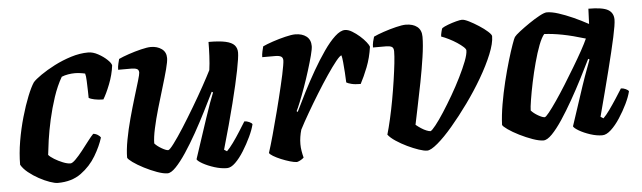

<svg xmlns="http://www.w3.org/2000/svg" viewBox="-39 -627 2521 754"><g transform="rotate(-5 1221.5 -250.0)"><path d="M162.5 0Q151 0 131 -7Q111 -14 89 -26Q67 -38 48.5 -53Q30 -68 21 -84Q21 -128 29.2 -176.5Q37.5 -225 50.5 -270.2Q63.5 -315.5 77.5 -350.2Q91.5 -385 103 -402Q112.5 -413 136 -429.2Q159.5 -445.5 191 -461.8Q222.5 -478 257.5 -489Q292.5 -500 325.5 -500Q344 -500 364.2 -489Q384.5 -478 399.2 -464Q414 -450 415 -441Q410.5 -404.5 396 -367.8Q381.5 -331 369 -311Q349.5 -311 333.8 -314.5Q318 -318 312 -322Q312 -330.5 311.5 -349.8Q311 -369 310.2 -389.2Q309.5 -409.5 306.5 -418.5Q296 -421 285.2 -422.2Q274.5 -423.5 266 -423.5Q253.5 -423.5 239.8 -421.2Q226 -419 214 -414Q194.5 -380.5 180.2 -337.5Q166 -294.5 156.2 -250.8Q146.5 -207 141.2 -170.2Q136 -133.5 134 -113Q140.5 -105 156 -95.5Q171.5 -86 189 -79Q206.5 -72 218.5 -72Q226 -72 239.2 -85.2Q252.5 -98.5 267.2 -117.2Q282 -136 295.5 -153.8Q309 -171.5 317.5 -180Q327.5 -179 335.8 -173.5Q344 -168 346.5 -163Q336.5 -130 314 -92Q291.5 -54 254.5 -27Q217.5 0 162.5 0Z M595 0Q579 0 554 -9Q529 -18 503.8 -31Q478.5 -44 461.2 -56.5Q444 -69 442 -75Q442 -105 449.5 -145.2Q457 -185.5 468.5 -227.8Q480 -270 491.5 -307.8Q503 -345.5 510.8 -371.5Q518.5 -397.5 518.5 -404Q518.5 -415 510.5 -418.5Q502.5 -422 489.5 -422H437Q437 -434 440 -446Q443 -458 444.5 -464Q459 -471 484 -479.5Q509 -488 533.8 -494Q558.5 -500 572.5 -500Q597.5 -500 615 -487.5Q632.5 -475 632.5 -451.5Q632.5 -437.5 624.5 -407.2Q616.5 -377 604.5 -337.8Q592.5 -298.5 580.5 -257.2Q568.5 -216 560.8 -180.2Q553 -144.5 553 -121.5Q562.5 -110.5 579.8 -100.5Q597 -90.5 605.5 -90.5Q611 -90.5 628.2 -113.5Q645.5 -136.5 668.8 -173Q692 -209.5 716.5 -250.8Q741 -292 761.5 -329.2Q782 -366.5 793.5 -389.5Q797 -413.5 798.5 -444.8Q800 -476 800 -500Q843 -500 867.2 -494.5Q891.5 -489 901.8 -477.5Q912 -466 912 -448.5Q912 -430 902 -379.2Q892 -328.5 872.5 -251Q853 -173.5 824 -73L835 -66Q846 -76.5 860.5 -96.5Q875 -116.5 889.2 -139Q903.5 -161.5 913 -177Q922 -177 932 -172.5Q942 -168 944 -163Q939 -142 926 -114.5Q913 -87 896.5 -60.5Q880 -34 862.5 -17Q845 0 829.5 0Q806.5 0 780.2 -8.2Q754 -16.5 735 -27.2Q716 -38 713 -45L764.5 -201Q775 -233 785 -260.5Q795 -288 800.5 -301L795.5 -304Q779 -270 758.2 -229Q737.5 -188 714.8 -147.5Q692 -107 669.8 -73.5Q647.5 -40 628.2 -20Q609 0 595 0Z M1105.5 0Q1095 0 1078 -5Q1061 -10 1043.5 -17.2Q1026 -24.5 1013.2 -32.2Q1000.5 -40 998.5 -45Q1007 -71 1018.8 -113.5Q1030.5 -156 1043.5 -206.2Q1056.5 -256.5 1067.5 -303.5Q1073 -326 1077.2 -346.2Q1081.5 -366.5 1084 -381.5Q1086.5 -396.5 1086.5 -402Q1086.5 -413.5 1078.8 -417.8Q1071 -422 1056 -422H1005Q1005 -432.5 1007.8 -444.8Q1010.5 -457 1012.5 -464Q1027 -471 1052.2 -479.5Q1077.5 -488 1102.5 -494Q1127.5 -500 1141 -500Q1169 -500 1185.8 -486.8Q1202.5 -473.5 1202.5 -448.5Q1202.5 -437.5 1195.8 -411.8Q1189 -386 1179 -353.8Q1169 -321.5 1157.5 -289.5Q1146 -257.5 1136 -232.8Q1126 -208 1121 -199L1125 -195.5Q1141.5 -230 1162.2 -270.8Q1183 -311.5 1206.2 -352Q1229.5 -392.5 1252.8 -426Q1276 -459.5 1298 -479.8Q1320 -500 1337.5 -500Q1350.5 -500 1365.5 -491Q1380.5 -482 1394.8 -469.5Q1409 -457 1418.8 -444.5Q1428.5 -432 1430 -426Q1424 -383 1409.5 -346.2Q1395 -309.5 1381 -283.5Q1359 -283.5 1345 -287Q1331 -290.5 1325 -294.5Q1324.5 -313 1323 -334.2Q1321.5 -355.5 1319.8 -374.5Q1318 -393.5 1315.5 -402Q1309.5 -401.5 1293.5 -381.8Q1277.5 -362 1256 -330.2Q1234.5 -298.5 1211.5 -261.2Q1188.5 -224 1167.8 -188.2Q1147 -152.5 1133 -125Q1129 -111.5 1126.8 -97.2Q1124.5 -83 1124.5 -68.5Q1124.5 -55 1126.8 -41.5Q1129 -28 1132.5 -15Q1128.5 -11 1121 -6.5Q1113.5 -2 1105.5 0Z M1618.5 0Q1606.5 0 1585.8 -7Q1565 -14 1541.5 -25.2Q1518 -36.5 1498 -49.8Q1478 -63 1468 -76Q1475.5 -101.5 1483.5 -136.5Q1491.5 -171.5 1498.5 -210Q1505.5 -248.5 1511 -285.8Q1516.5 -323 1519.8 -352.8Q1523 -382.5 1523 -399.5Q1523 -414 1515 -418Q1507 -422 1493 -422H1441.5Q1441.5 -433 1444.2 -445Q1447 -457 1449.5 -464Q1464 -471 1489 -479.5Q1514 -488 1538.8 -494Q1563.5 -500 1577 -500Q1605.5 -500 1622.2 -486.8Q1639 -473.5 1639 -447Q1639 -415 1632 -367.8Q1625 -320.5 1615.2 -269.8Q1605.5 -219 1596 -175Q1586.5 -131 1581.5 -105Q1591 -97 1601.8 -90Q1612.5 -83 1622.5 -79Q1632.5 -75 1638.5 -75Q1644.5 -77.5 1659.2 -96Q1674 -114.5 1693 -144Q1712 -173.5 1731.8 -207.5Q1751.5 -241.5 1768.2 -275.2Q1785 -309 1795.5 -336.2Q1806 -363.5 1806 -378.5Q1806 -384 1796.8 -392.5Q1787.5 -401 1772.8 -410.8Q1758 -420.5 1742 -428.5Q1726 -436.5 1712 -441.5Q1712 -448 1714.8 -459.5Q1717.5 -471 1719.5 -474Q1727.5 -479.5 1743.5 -485.5Q1759.5 -491.5 1775.8 -495.8Q1792 -500 1799 -500Q1808.5 -500 1826.5 -491Q1844.5 -482 1864.2 -469.2Q1884 -456.5 1897.8 -444Q1911.5 -431.5 1911.5 -425.5Q1911.5 -397.5 1894.2 -355.2Q1877 -313 1849 -265Q1821 -217 1787.2 -170.2Q1753.5 -123.5 1720.5 -84.8Q1687.5 -46 1660.2 -23Q1633 0 1618.5 0Z M2077 0Q2060.5 0 2035 -9Q2009.5 -18 1983.5 -31Q1957.5 -44 1939.8 -56.5Q1922 -69 1920 -75Q1921.5 -112 1929 -155.8Q1936.5 -199.5 1947.2 -243.5Q1958 -287.5 1969 -324.5Q1980 -361.5 1988.8 -386Q1997.5 -410.5 2000.5 -414.5Q2005.5 -421.5 2023.2 -435.2Q2041 -449 2063 -464Q2085 -479 2104.5 -489.5Q2124 -500 2133.5 -500Q2152.5 -500 2179 -491.5Q2205.5 -483 2235.8 -469.5Q2266 -456 2295 -440L2297.5 -500Q2353.5 -500 2374.8 -487.5Q2396 -475 2396 -448.5Q2396 -430 2385 -379.5Q2374 -329 2354.5 -251.8Q2335 -174.5 2308 -73L2319 -66Q2330 -76.5 2344 -96Q2358 -115.5 2372.5 -137.8Q2387 -160 2397.5 -177Q2406.5 -177 2416.2 -172.5Q2426 -168 2428 -163Q2423 -142 2409.8 -114.5Q2396.5 -87 2379.2 -60.5Q2362 -34 2343.5 -17Q2325 0 2309 0Q2287 0 2261.8 -8.2Q2236.5 -16.5 2218.2 -27.2Q2200 -38 2197 -45L2248.5 -201Q2255 -220 2260.5 -235.8Q2266 -251.5 2272 -267Q2278 -282.5 2284.5 -301L2279.5 -304Q2263 -270 2242 -229Q2221 -188 2198 -147.5Q2175 -107 2152.8 -73.5Q2130.5 -40 2111 -20Q2091.5 0 2077 0ZM2089.5 -90.5Q2094 -90.5 2107.2 -107Q2120.5 -123.5 2139 -150.5Q2157.5 -177.5 2178 -210.2Q2198.5 -243 2218.2 -276Q2238 -309 2253.8 -337.5Q2269.5 -366 2277.5 -384Q2226.5 -399.5 2187.8 -407Q2149 -414.5 2116 -416Q2105.5 -404 2094.2 -374.8Q2083 -345.5 2072.8 -307.5Q2062.5 -269.5 2054.5 -231.2Q2046.5 -193 2041.8 -163.2Q2037 -133.5 2037 -121.5Q2047 -110 2064 -100.2Q2081 -90.5 2089.5 -90.5Z"/></g></svg>

Font: Texturina Medium
Style: Italic
Weight: 500
Italic angle: -11°
Designer: Guillermo Torres Carreño
Foundry: Omnibus-Type
Version: Version 1.002